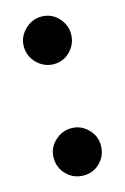

<svg xmlns="http://www.w3.org/2000/svg" viewBox="-90 -572 410 628"><g transform="rotate(-15 115.0 -258.0)"><path d="M34 -447Q34 -479 58 -503Q82 -527 115 -527Q148 -527 171 -503Q194 -479 194 -447Q194 -414 171 -390Q148 -366 115 -366Q82 -366 58 -390Q34 -414 34 -447ZM34 -70Q34 -102 58 -125.5Q82 -149 115 -149Q147 -149 170.5 -125.5Q194 -102 194 -70Q194 -36 171 -12.5Q148 11 115 11Q81 11 57.5 -12.5Q34 -36 34 -70Z"/></g></svg>

Font: Open Sauce Two
Style: Bold
Weight: 700
Designer: Alfredo Marco Pradil
Foundry: Creative Sauce Fz LLC
Version: Version 1.477